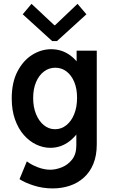

<svg xmlns="http://www.w3.org/2000/svg" viewBox="-20 -791 602 1023"><path d="M260.7 212.9Q207.5 212.9 159.7 197.5Q111.8 182.1 84 163.6L123 68.8Q147.5 87.4 181.6 100.3Q215.8 113.3 248 113.3Q277.3 113.3 309.6 100.3Q341.8 87.4 364.3 58.8Q386.7 30.3 386.7 -16.1V-77.1H372.6L392.1 -124.5V-409.7L362.8 -461.4H388.2V-521H495.6V-22Q495.6 38.1 477.3 82.3Q459 126.5 426.5 155.5Q394 184.6 351.6 198.7Q309.1 212.9 260.7 212.9ZM248 -3.4Q210 -3.4 173.3 -20.8Q136.7 -38.1 107.2 -71.5Q77.6 -105 60.1 -154.1Q42.5 -203.1 42.5 -266.6Q42.5 -351.6 73 -410.2Q103.5 -468.8 151.6 -498.8Q199.7 -528.8 252.4 -528.8Q310.1 -528.8 355 -495.4Q399.9 -461.9 425 -403.8Q450.2 -345.7 450.2 -271.5Q450.2 -195.8 423.6 -135.3Q397 -74.7 351.1 -39.1Q305.2 -3.4 248 -3.4ZM273.4 -102.5Q307.1 -102.5 333.7 -124Q360.4 -145.5 375.5 -183.1Q390.6 -220.7 390.6 -270Q390.6 -318.8 375.5 -354.7Q360.4 -390.6 334.2 -410.4Q308.1 -430.2 274.9 -430.2Q240.7 -430.2 214.1 -409.9Q187.5 -389.6 172.1 -353.5Q156.7 -317.4 156.7 -268.6Q156.7 -220.7 171.9 -183.3Q187 -146 213.4 -124.3Q239.7 -102.5 273.4 -102.5ZM147.9 -770.5 269.5 -656.7H273.4L393.1 -770.5L440.4 -714.8L283.7 -572.3H257.8L101.1 -714.8Z"/></svg>

Font: Reddit Mono SemiBold
Style: Regular
Weight: 600
Monospace: yes
Designer: Stephen Hutchings
Foundry: Reddit
Version: Version 1.014